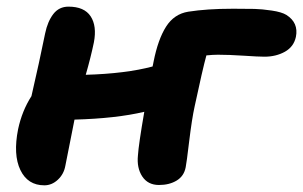

<svg xmlns="http://www.w3.org/2000/svg" viewBox="-20 -514 908 575"><path d="M112.8 41Q63 41 41 -4.9Q19 -50.8 34.2 -127Q45.9 -182.1 74.2 -226.1Q98.1 -329.6 115.2 -414.1Q122.6 -449.7 139.6 -471.9Q156.7 -494.1 185.1 -494.1Q232.4 -494.1 251.5 -465.1Q270.5 -436 261.2 -387.2Q252 -342.8 236.8 -290Q356.9 -293.5 437 -314.9Q437.5 -317.4 438.5 -322Q439.5 -326.7 439.9 -329.1Q453.1 -396 477.3 -434.1Q501.5 -472.2 543.9 -479Q600.6 -487.8 674.8 -487.8Q678.2 -487.8 684.6 -487.8Q721.2 -487.8 742.4 -487.3Q763.7 -486.8 793.7 -482.4Q823.7 -478 837.9 -469.2Q874.5 -445.8 866.2 -403.8Q859.9 -374 833.3 -359.1Q806.6 -344.2 772 -344.2Q753.9 -344.2 709.5 -347.2Q665 -350.1 632.8 -350.1Q617.7 -350.1 598.1 -348.1Q586.9 -307.6 563 -195.8Q554.7 -158.2 546.6 -91.3Q538.6 -24.4 536.1 -13.2Q531.2 13.2 509.3 26.6Q487.3 40 456.1 40Q422.9 40 406 14.4Q389.2 -11.2 393.1 -48.8Q395 -80.1 412.1 -179.2Q328.1 -159.2 203.1 -155.8Q199.2 -133.8 189.9 -89.1Q180.7 -44.4 175.8 -18.1Q171.4 7.3 153.3 24.2Q135.3 41 112.8 41Z"/></svg>

Font: Shantell Sans Bouncy
Style: Bold Italic
Weight: 700
Italic angle: -11.31°
Designer: Stephen Nixon, Anya Danilova, Shantell Martin
Foundry: Arrow Type
Version: Version 1.006;[9816181b4]